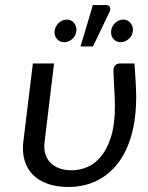

<svg xmlns="http://www.w3.org/2000/svg" viewBox="-20 -726 582 753"><path d="M66.4 0ZM191.9 -477.1 155.3 -172.9Q151.4 -145.5 157.2 -124.3Q163.1 -103 177.2 -88.4Q191.4 -73.7 212.9 -65.9Q234.4 -58.1 261.7 -58.1Q291 -58.1 321 -70.3Q351.1 -82.5 375.5 -111.6Q399.9 -140.6 415.3 -189Q430.7 -237.3 430.7 -310.1Q430.7 -324.2 429.9 -341.8Q429.2 -359.4 428.2 -377.7Q427.2 -396 426.3 -414.3Q425.3 -432.6 424.8 -448.7Q424.3 -456.5 426.8 -461.9Q429.2 -467.3 432.9 -470.7Q436.5 -474.1 441.2 -475.6Q445.8 -477.1 450.2 -477.1H507.3Q508.3 -462.4 509.5 -445.1Q510.7 -427.7 511.7 -410.2Q512.7 -392.6 513.4 -376.2Q514.2 -359.9 514.2 -347.7Q514.2 -282.2 503.7 -230.2Q493.2 -178.2 474.6 -138.9Q456.1 -99.6 430.9 -71.8Q405.8 -43.9 376.5 -26.4Q347.2 -8.8 314.7 -0.7Q282.2 7.3 249.5 7.3Q202.6 7.3 167.2 -5.1Q131.8 -17.6 108.9 -40.8Q85.9 -64 76.2 -97.4Q66.4 -130.9 71.8 -172.9L108.9 -477.1ZM295.9 -543.9 344.2 -706.1H395.5Q408.2 -706.1 411.4 -697.8Q414.6 -689.5 408.2 -676.3L344.7 -543.9ZM501.5 -608.9Q501.5 -598.6 497.3 -589.8Q493.2 -581.1 486.3 -574.5Q479.5 -567.9 470.9 -564.2Q462.4 -560.5 453.1 -560.5Q436.5 -560.5 426 -572Q415.5 -583.5 415.5 -599.6Q415.5 -609.9 419.4 -618.9Q423.3 -627.9 430.2 -634.8Q437 -641.6 445.6 -645.5Q454.1 -649.4 463.9 -649.4Q471.7 -649.4 478.5 -646.2Q485.4 -643.1 490.5 -637.5Q495.6 -631.8 498.5 -624.5Q501.5 -617.2 501.5 -608.9ZM279.8 -608.4Q279.8 -598.6 275.6 -589.8Q271.5 -581.1 264.9 -574.5Q258.3 -567.9 249.3 -564.2Q240.2 -560.5 231 -560.5Q215.3 -560.5 204.6 -572Q193.8 -583.5 193.8 -599.6Q193.8 -609.9 198 -618.9Q202.1 -627.9 209 -634.8Q215.8 -641.6 224.4 -645.5Q232.9 -649.4 242.2 -649.4Q258.3 -649.4 269 -637.5Q279.8 -625.5 279.8 -608.4Z"/></svg>

Font: Carlito
Style: Italic
Weight: 400
Italic angle: -7°
Designer: Lukasz Dziedzic
Foundry: tyPoland Lukasz Dziedzic
Version: Version 1.104